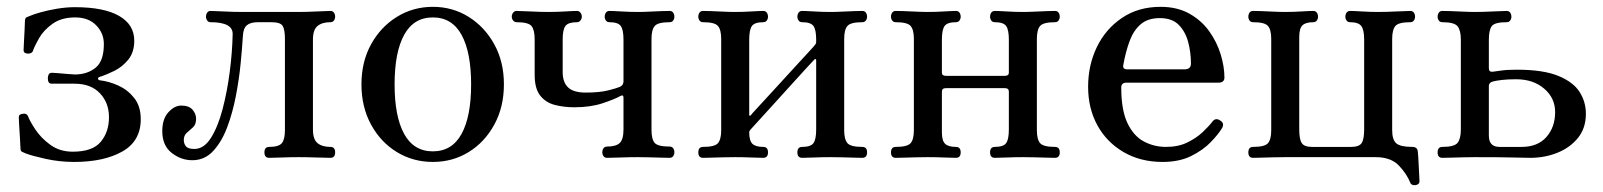

<svg xmlns="http://www.w3.org/2000/svg" viewBox="-20 -462 4692 562"><path d="M197 12Q154 12 113.5 3Q73 -6 55 -13Q48 -16 44 -18Q40 -20 40 -27Q40 -35 38.5 -56Q37 -77 36 -96.5Q35 -116 35 -119Q35 -128 47 -129Q58 -131 62 -122Q67 -108 83.5 -83Q100 -58 127.5 -38Q155 -18 193 -18Q251 -18 275 -47Q299 -76 299 -119Q299 -161 272.5 -189Q246 -217 198 -217H131Q120 -217 120 -233Q120 -239 122.5 -244Q125 -249 132 -249Q134 -249 148 -248Q162 -247 177.5 -245.5Q193 -244 199 -244Q235 -244 259.5 -263.5Q284 -283 284 -333Q284 -365 261.5 -388Q239 -411 200 -411Q160 -411 134 -392.5Q108 -374 94.5 -350.5Q81 -327 76 -312Q73 -305 61 -305Q49 -306 49 -315Q49 -318 50 -336.5Q51 -355 52 -375Q53 -395 53 -402Q54 -410 58 -411.5Q62 -413 69 -416Q78 -420 99 -426Q120 -432 147 -436.5Q174 -441 199 -441Q284 -441 328.5 -415.5Q373 -390 373 -343Q373 -309 355.5 -287.5Q338 -266 314.5 -254.5Q291 -243 272 -237Q267 -236 267 -232Q267 -228 272 -227Q299 -224 326.5 -211.5Q354 -199 373 -175Q392 -151 392 -113Q392 -49 338 -18.5Q284 12 197 12Z M543 7Q510 7 482.5 -14.5Q455 -36 455 -78Q455 -114 473 -133.5Q491 -153 510 -153Q533 -153 543.5 -141Q554 -129 554 -114Q554 -98 545 -89.5Q536 -81 527 -73.5Q518 -66 518 -52Q518 -42 524 -34Q530 -26 549 -26Q577 -26 597.5 -58.5Q618 -91 631.5 -142.5Q645 -194 652.5 -252Q660 -310 661 -362Q662 -397 596 -397Q590 -397 586.5 -402Q583 -407 583 -413Q583 -420 586.5 -425Q590 -430 596 -430Q607 -430 635 -428.5Q663 -427 691 -427H854Q878 -427 907.5 -428.5Q937 -430 947 -430Q954 -430 957.5 -425Q961 -420 961 -413Q961 -407 957.5 -402Q954 -397 947 -397Q923 -397 909.5 -386Q896 -375 896 -346V-83Q896 -54 909.5 -43Q923 -32 947 -32Q961 -32 961 -16Q961 0 947 0Q937 0 907.5 -1Q878 -2 854 -2Q831 -2 805 -1Q779 0 768 0Q754 0 754 -16Q754 -32 768 -32Q796 -32 805 -43Q814 -54 814 -81V-348Q814 -375 807.5 -386Q801 -397 775 -397H735Q713 -397 702.5 -388Q692 -379 691 -357Q689 -324 684.5 -277.5Q680 -231 670.5 -181.5Q661 -132 645 -89.5Q629 -47 604 -20Q579 7 543 7Z M1247 12Q1189 12 1141.5 -17Q1094 -46 1066 -97.5Q1038 -149 1038 -215Q1038 -281 1066 -332Q1094 -383 1141.5 -412.5Q1189 -442 1247 -442Q1305 -442 1352 -412.5Q1399 -383 1427 -332Q1455 -281 1455 -215Q1455 -149 1427 -97.5Q1399 -46 1352 -17Q1305 12 1247 12ZM1247 -19Q1303 -19 1331 -70Q1359 -121 1359 -215Q1359 -309 1331 -360Q1303 -411 1247 -411Q1191 -411 1163 -360Q1135 -309 1135 -215Q1135 -121 1163 -70Q1191 -19 1247 -19Z M1757 0Q1750 0 1746.5 -5Q1743 -10 1743 -16Q1743 -23 1746.5 -28Q1750 -33 1757 -33Q1783 -33 1794 -43.5Q1805 -54 1805 -83V-176Q1805 -186 1796 -181Q1778 -171 1743 -159.5Q1708 -148 1661 -148Q1630 -148 1603.5 -155Q1577 -162 1561 -182.5Q1545 -203 1545 -243V-347Q1545 -374 1536 -385.5Q1527 -397 1492 -397Q1486 -397 1482 -402Q1478 -407 1478 -413Q1478 -420 1482 -425Q1486 -430 1492 -430Q1503 -430 1532.5 -428.5Q1562 -427 1586 -427Q1610 -427 1634.5 -428.5Q1659 -430 1669 -430Q1675 -430 1679 -425Q1683 -420 1683 -413Q1683 -407 1679 -402Q1675 -397 1669 -397Q1644 -397 1635.5 -386.5Q1627 -376 1627 -347V-251Q1627 -221 1643 -206Q1659 -191 1694 -191Q1735 -191 1760.5 -197.5Q1786 -204 1795 -208Q1805 -213 1805 -224V-346Q1805 -375 1797 -386Q1789 -397 1764 -397Q1757 -397 1753.5 -402Q1750 -407 1750 -413Q1750 -420 1753.5 -425Q1757 -430 1764 -430Q1774 -430 1798.5 -428.5Q1823 -427 1847 -427Q1863 -427 1882 -428Q1901 -429 1917.5 -429.5Q1934 -430 1940 -430Q1947 -430 1950.5 -425Q1954 -420 1954 -413Q1954 -407 1950.5 -402Q1947 -397 1940 -397Q1906 -397 1896.5 -386Q1887 -375 1887 -348V-82Q1887 -54 1896.5 -43.5Q1906 -33 1940 -33Q1947 -33 1950.5 -28Q1954 -23 1954 -16Q1954 -10 1950.5 -5Q1947 0 1940 0Q1934 0 1917.5 -0.5Q1901 -1 1882 -1.5Q1863 -2 1847 -2Q1823 -2 1795.5 -1Q1768 0 1757 0Z M2038 0Q2024 0 2024 -16Q2024 -32 2038 -32Q2072 -32 2081.5 -43Q2091 -54 2091 -81V-348Q2091 -375 2081.5 -386Q2072 -397 2038 -397Q2031 -397 2027.5 -402Q2024 -407 2024 -413Q2024 -420 2027.5 -425Q2031 -430 2038 -430Q2045 -430 2061 -429.5Q2077 -429 2096 -428Q2115 -427 2131 -427Q2155 -427 2179.5 -428.5Q2204 -430 2214 -430Q2221 -430 2224.5 -425Q2228 -420 2228 -413Q2228 -407 2224.5 -402Q2221 -397 2214 -397Q2189 -397 2181 -386Q2173 -375 2173 -346V-127Q2173 -120 2178 -125Q2179 -127 2192.5 -141.5Q2206 -156 2227 -179Q2248 -202 2271 -227Q2294 -252 2315 -275Q2336 -298 2350 -313Q2364 -328 2365 -330Q2369 -334 2369 -340V-346Q2369 -375 2361 -386Q2353 -397 2328 -397Q2321 -397 2317.5 -402Q2314 -407 2314 -413Q2314 -420 2317.5 -425Q2321 -430 2328 -430Q2338 -430 2362.5 -428.5Q2387 -427 2411 -427Q2427 -427 2446 -428Q2465 -429 2481.5 -429.5Q2498 -430 2504 -430Q2511 -430 2514.5 -425Q2518 -420 2518 -413Q2518 -407 2514.5 -402Q2511 -397 2504 -397Q2470 -397 2460.5 -386Q2451 -375 2451 -348V-81Q2451 -54 2460.5 -43Q2470 -32 2504 -32Q2518 -32 2518 -16Q2518 0 2504 0Q2498 0 2481.5 -0.5Q2465 -1 2446 -1.5Q2427 -2 2411 -2Q2387 -2 2362.5 -1Q2338 0 2328 0Q2314 0 2314 -16Q2314 -32 2328 -32Q2353 -32 2361 -43Q2369 -54 2369 -83V-286Q2369 -288 2367.5 -289Q2366 -290 2364 -288Q2362 -286 2343 -265.5Q2324 -245 2297.5 -215.5Q2271 -186 2244 -156.5Q2217 -127 2198.5 -106.5Q2180 -86 2178 -84Q2173 -79 2173 -75Q2173 -50 2182.5 -41Q2192 -32 2214 -32Q2228 -32 2228 -16Q2228 0 2214 0Q2204 0 2179.5 -1Q2155 -2 2131 -2Q2115 -2 2096 -1.5Q2077 -1 2061 -0.5Q2045 0 2038 0Z M2602 0Q2588 0 2588 -16Q2588 -32 2602 -32Q2636 -32 2645.5 -43Q2655 -54 2655 -81V-348Q2655 -375 2645.5 -386Q2636 -397 2602 -397Q2595 -397 2591.5 -402Q2588 -407 2588 -413Q2588 -420 2591.5 -425Q2595 -430 2602 -430Q2609 -430 2625 -429.5Q2641 -429 2660 -428Q2679 -427 2695 -427Q2719 -427 2743.5 -428.5Q2768 -430 2778 -430Q2785 -430 2788.5 -425Q2792 -420 2792 -413Q2792 -407 2788.5 -402Q2785 -397 2778 -397Q2753 -397 2745 -386Q2737 -375 2737 -346V-249Q2737 -240 2749 -240H2921Q2933 -240 2933 -249V-346Q2933 -375 2925 -386Q2917 -397 2892 -397Q2885 -397 2881.5 -402Q2878 -407 2878 -413Q2878 -420 2881.5 -425Q2885 -430 2892 -430Q2902 -430 2926.5 -428.5Q2951 -427 2975 -427Q2991 -427 3010 -428Q3029 -429 3045.5 -429.5Q3062 -430 3068 -430Q3075 -430 3078.5 -425Q3082 -420 3082 -413Q3082 -407 3078.5 -402Q3075 -397 3068 -397Q3034 -397 3024.5 -386Q3015 -375 3015 -348V-81Q3015 -54 3024.5 -43Q3034 -32 3068 -32Q3082 -32 3082 -16Q3082 0 3068 0Q3062 0 3045.5 -0.5Q3029 -1 3010 -1.5Q2991 -2 2975 -2Q2951 -2 2926.5 -1Q2902 0 2892 0Q2878 0 2878 -16Q2878 -32 2892 -32Q2917 -32 2925 -43Q2933 -54 2933 -83V-194Q2933 -204 2921 -204H2749Q2737 -204 2737 -194V-75Q2737 -50 2746.5 -41Q2756 -32 2778 -32Q2792 -32 2792 -16Q2792 0 2778 0Q2768 0 2743.5 -1Q2719 -2 2695 -2Q2679 -2 2660 -1.5Q2641 -1 2625 -0.5Q2609 0 2602 0Z M3383 12Q3318 12 3268.5 -17Q3219 -46 3192 -95.5Q3165 -145 3165 -208Q3165 -271 3190.5 -324Q3216 -377 3264 -409.5Q3312 -442 3377 -442Q3426 -442 3461.5 -422Q3497 -402 3519.5 -370.5Q3542 -339 3553 -303Q3564 -267 3564 -235Q3564 -220 3546 -220H3277Q3262 -220 3262 -206Q3262 -140 3280 -102Q3298 -64 3328 -48Q3358 -32 3393 -32Q3429 -32 3455.5 -45Q3482 -58 3500 -75Q3518 -92 3528 -105Q3538 -119 3552 -109Q3565 -101 3557 -87Q3547 -70 3524.5 -46.5Q3502 -23 3467 -5.5Q3432 12 3383 12ZM3280 -259H3447Q3466 -259 3466 -276Q3466 -308 3458 -338.5Q3450 -369 3430.5 -389Q3411 -409 3375 -409Q3340 -409 3319 -391Q3298 -373 3286.5 -342Q3275 -311 3268 -272Q3265 -259 3280 -259Z M4123 80Q4111 81 4108 73Q4098 47 4074.5 22.5Q4051 -2 4007 -2H3741Q3725 -2 3706 -1.5Q3687 -1 3671 -0.5Q3655 0 3648 0Q3634 0 3634 -16Q3634 -32 3648 -32Q3682 -32 3691.5 -43Q3701 -54 3701 -81V-348Q3701 -375 3691.5 -386Q3682 -397 3648 -397Q3641 -397 3637.5 -402Q3634 -407 3634 -413Q3634 -420 3637.5 -425Q3641 -430 3648 -430Q3655 -430 3671 -429.5Q3687 -429 3706 -428Q3725 -427 3741 -427Q3765 -427 3789.5 -428.5Q3814 -430 3824 -430Q3831 -430 3834.5 -425Q3838 -420 3838 -413Q3838 -407 3834.5 -402Q3831 -397 3824 -397Q3802 -397 3792.5 -388Q3783 -379 3783 -354V-83Q3783 -54 3790.5 -43Q3798 -32 3820 -32H3935Q3958 -32 3965.5 -43Q3973 -54 3973 -83V-346Q3973 -375 3964.5 -386Q3956 -397 3932 -397Q3925 -397 3921.5 -402Q3918 -407 3918 -413Q3918 -420 3921.5 -425Q3925 -430 3932 -430Q3942 -430 3966.5 -428.5Q3991 -427 4014 -427Q4038 -427 4068 -428.5Q4098 -430 4108 -430Q4115 -430 4118.5 -425Q4122 -420 4122 -413Q4122 -407 4118.5 -402Q4115 -397 4108 -397Q4074 -397 4064.5 -386Q4055 -375 4055 -348V-81Q4055 -53 4067 -42.5Q4079 -32 4114 -32Q4129 -32 4130 -18Q4131 -11 4132 9Q4133 29 4134 47.5Q4135 66 4135 69Q4135 78 4123 80Z M4202 0Q4188 0 4188 -16Q4188 -32 4202 -32Q4237 -32 4246.5 -44Q4256 -56 4256 -83V-346Q4256 -373 4246.5 -385Q4237 -397 4202 -397Q4195 -397 4191.5 -402Q4188 -407 4188 -413Q4188 -420 4191.5 -425Q4195 -430 4202 -430Q4209 -430 4225.5 -429.5Q4242 -429 4261.5 -428Q4281 -427 4297 -427Q4321 -427 4350.5 -428.5Q4380 -430 4390 -430Q4397 -430 4400.5 -425Q4404 -420 4404 -413Q4404 -407 4400.5 -402Q4397 -397 4390 -397Q4355 -397 4346.5 -385.5Q4338 -374 4338 -346V-262Q4338 -251 4349 -252Q4357 -253 4374.5 -255.5Q4392 -258 4420 -258Q4497 -258 4541 -240Q4585 -222 4603.5 -193Q4622 -164 4622 -129Q4622 -87 4599 -58.5Q4576 -30 4539 -15Q4502 0 4459 0Q4446 0 4409 -1Q4372 -2 4297 -2Q4281 -2 4261.5 -1.5Q4242 -1 4225.5 -0.5Q4209 0 4202 0ZM4369 -32H4434Q4481 -32 4506.5 -61Q4532 -90 4532 -134Q4532 -175 4500 -202.5Q4468 -230 4418 -230Q4393 -230 4376.5 -228Q4360 -226 4352 -224Q4338 -221 4338 -210V-65Q4338 -32 4369 -32Z"/></svg>

Font: TsukuhouMincho
Style: Regular
Weight: 400
Designer: Iose
Foundry: Typographish
Version: Version 1.001; ttfautohint (v1.8.3)